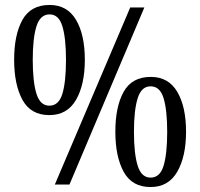

<svg xmlns="http://www.w3.org/2000/svg" viewBox="-20 -744 807 774"><path d="M179 -280Q104 -280 70.5 -341.5Q37 -403 37 -503Q37 -604 70.5 -664Q104 -724 180 -724Q251 -724 286.5 -664Q322 -604 322 -503Q322 -403 286.5 -341.5Q251 -280 179 -280ZM201 0 505 -714H562L260 0ZM179 -318Q217 -318 231.5 -366Q246 -414 246 -503Q246 -590 231.5 -638Q217 -686 180 -686Q142 -686 127 -638Q112 -590 112 -503Q112 -414 127 -366Q142 -318 179 -318ZM587 10Q512 10 478.5 -51.5Q445 -113 445 -213Q445 -314 478.5 -374Q512 -434 588 -434Q659 -434 694.5 -374Q730 -314 730 -213Q730 -113 694.5 -51.5Q659 10 587 10ZM587 -28Q625 -28 639.5 -76Q654 -124 654 -213Q654 -300 639.5 -348Q625 -396 587 -396Q550 -396 535 -348Q520 -300 520 -213Q520 -124 535 -76Q550 -28 587 -28Z"/></svg>

Font: Noto Serif Georgian Condensed
Style: Regular
Weight: 400
Width: 3
Designer: Monotype Design Team, Akaki Razmadze
Foundry: Google LLC
Version: Version 2.003; ttfautohint (v1.8.4.7-5d5b)